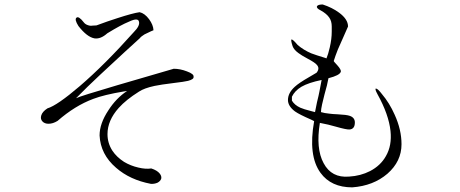

<svg xmlns="http://www.w3.org/2000/svg" viewBox="-20 -808 2040 852"><path d="M408.2 -695.3 390.6 -694.3Q380.9 -692.4 370.1 -696.3Q358.4 -700.2 352.5 -708Q329.1 -738.3 319.3 -729.5Q309.6 -721.7 328.1 -692.4Q366.2 -643.6 399.4 -637.7Q426.8 -633.8 456.1 -660.2Q486.3 -678.7 509.8 -691.4Q533.2 -704.1 554.7 -712.9Q592.8 -730.5 596.7 -711.9Q601.6 -693.4 574.2 -666Q445.3 -521.5 334 -425.8Q233.4 -339.8 190.4 -327.1Q168 -312.5 163.1 -295.9Q158.2 -280.3 168 -269.5Q177.7 -258.8 195.3 -258.8Q214.8 -258.8 235.4 -271.5Q312.5 -338.9 393.6 -369.1Q442.4 -387.7 530.3 -402.3L543.9 -404.3Q495.1 -372.1 460.9 -318.4Q421.9 -259.8 421.9 -207Q425.8 -123 495.1 -63.5Q556.6 -9.8 649.4 7.8Q665 8.8 678.7 2.9Q691.4 -3.9 695.3 -14.6Q698.2 -26.4 688.5 -38.1Q677.7 -51.8 651.4 -60.5Q626 -56.6 593.8 -64.5Q559.6 -72.3 530.3 -89.8Q497.1 -111.3 478.5 -139.6Q457 -172.9 457 -212.9Q457 -273.4 506.8 -329.1Q539.1 -365.2 596.7 -401.4Q620.1 -417 666 -426.8Q693.4 -432.6 750 -439.5Q798.8 -445.3 814.5 -449.2Q840.8 -456.1 838.9 -466.8Q841.8 -479.5 809.6 -491.2Q779.3 -502.9 751 -502.9Q601.6 -460 500 -429.7Q336.9 -381.8 317.4 -372.1Q365.2 -420.9 424.8 -476.6Q461.9 -511.7 532.2 -576.2L599.6 -637.7Q606.4 -646.5 621.1 -655.3Q629.9 -660.2 649.4 -668.9L661.1 -673.8Q660.2 -697.3 641.6 -722.7Q622.1 -749 599.6 -753.9Q570.3 -750 501 -727.5Q458 -713.9 408.2 -695.3Z M1452.1 -690.4V-668Q1452.1 -634.8 1443.4 -597.7Q1436.5 -567.4 1428.7 -548.8L1423.8 -550.8Q1381.8 -563.5 1361.3 -571.3Q1327.1 -585.9 1300.8 -608.4Q1280.3 -632.8 1274.4 -632.8Q1268.6 -633.8 1278.3 -603.5Q1284.2 -586.9 1304.7 -572.3Q1317.4 -562.5 1344.7 -547.9Q1377.9 -530.3 1385.7 -520.5Q1400.4 -504.9 1384.8 -485.4L1351.6 -465.8Q1305.7 -439.5 1288.1 -422.9Q1257.8 -395.5 1257.8 -364.3Q1257.8 -336.9 1289.1 -313.5Q1308.6 -299.8 1360.4 -277.3L1374 -270.5Q1346.7 -117.2 1402.3 -41Q1449.2 23.4 1543 23.4Q1636.7 16.6 1699.2 -37.1Q1761.7 -91.8 1761.7 -168Q1761.7 -232.4 1731.4 -298.8Q1708 -351.6 1674.8 -390.6Q1656.2 -415 1648.4 -415Q1641.6 -415 1655.3 -389.6Q1705.1 -299.8 1712.9 -226.6Q1719.7 -162.1 1692.4 -115.2Q1668.9 -73.2 1622.1 -48.8Q1580.1 -27.3 1529.3 -24.4Q1451.2 -17.6 1416 -84Q1380.9 -148.4 1399.4 -262.7Q1416 -259.8 1436.5 -254.9Q1448.2 -252 1469.7 -246.1Q1517.6 -232.4 1531.2 -233.4Q1554.7 -235.4 1554.7 -264.6Q1554.7 -286.1 1532.2 -293.9Q1518.6 -298.8 1478.5 -300.8Q1454.1 -301.8 1441.4 -303.7Q1419.9 -305.7 1404.3 -310.5Q1404.3 -322.3 1409.2 -344.7Q1413.1 -359.4 1419.9 -388.7Q1427.7 -418 1430.7 -428.7Q1435.5 -449.2 1437.5 -460.9Q1487.3 -473.6 1492.2 -489.3Q1495.1 -498 1476.6 -518.6Q1470.7 -524.4 1467.8 -528.3Q1462.9 -533.2 1460.9 -537.1Q1467.8 -559.6 1479.5 -588.9Q1486.3 -605.5 1502 -639.6L1524.4 -690.4Q1524.4 -722.7 1484.4 -752Q1454.1 -774.4 1412.1 -788.1Q1390.6 -788.1 1386.7 -780.3Q1382.8 -771.5 1403.3 -761.7Q1429.7 -747.1 1441.4 -729.5Q1452.1 -713.9 1452.1 -690.4ZM1275.4 -361.3V-378.9Q1288.1 -405.3 1317.4 -422.9Q1349.6 -441.4 1407.2 -453.1Q1403.3 -430.7 1397.5 -402.3Q1394.5 -385.7 1386.7 -354.5L1377.9 -310.5L1359.4 -315.4Q1328.1 -323.2 1312.5 -330.1Q1287.1 -341.8 1275.4 -361.3Z"/></svg>

Font: Batang
Style: Regular
Weight: 400
Version: Version 2.21